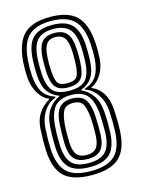

<svg xmlns="http://www.w3.org/2000/svg" viewBox="-122 -880 712 960"><g transform="rotate(-15 233.5 -400.0)"><path d="M233 9.2Q133.8 9.2 89.4 -33.6Q45 -76.5 41.5 -174.5Q40.5 -199 40.9 -224.2Q41.2 -249.5 43 -281.8Q46.2 -328.8 67.5 -360.2Q88.8 -391.8 123.2 -412.2V-415.8Q91.5 -428.2 70.4 -464.2Q49.2 -500.2 46 -546Q44.8 -563.8 44.8 -586.1Q44.8 -608.5 46 -625.5Q53.8 -725.2 97.8 -767.2Q141.8 -809.2 233 -809.2Q326.5 -809.2 369.9 -766.5Q413.2 -723.8 420 -625.5Q421.2 -608 421.2 -587.9Q421.2 -567.8 420 -545.8Q417.2 -499.2 395.6 -463.6Q374 -428 343 -415.8V-412.2Q378.2 -397.5 399 -364.5Q419.8 -331.5 423.2 -280.8Q425.2 -248.8 425.5 -223.2Q425.8 -197.8 424.8 -172.5Q421.2 -76 376.6 -33.4Q332 9.2 233 9.2ZM233 -53.2Q294 -53.2 321.2 -82.2Q348.5 -111.2 351 -177.5Q351.5 -197 351.2 -221.2Q351 -245.5 349.2 -275Q343.8 -344 317 -374.5Q290.2 -405 233 -405Q176.5 -405 149.5 -374.9Q122.5 -344.8 117 -275.2Q115 -246.8 114.8 -223.6Q114.5 -200.5 115.5 -177.2Q117.8 -113 144 -83.1Q170.2 -53.2 233 -53.2ZM233 -74Q186.2 -74 164.1 -97.9Q142 -121.8 140 -178.8Q139.2 -196.5 139.8 -222Q140.2 -247.5 141.5 -273.2Q144.8 -333.8 166.1 -360.2Q187.5 -386.8 233 -386.8Q280.8 -386.8 301.1 -359.2Q321.5 -331.8 324.8 -273.2Q326.2 -245.2 326.6 -221.8Q327 -198.2 326.2 -178.5Q324 -122.5 302.5 -98.2Q281 -74 233 -74ZM233 -94.8Q267.8 -94.8 283.8 -114.4Q299.8 -134 301.5 -179.2Q302.2 -193.5 302.1 -219.2Q302 -245 300 -271.8Q294.8 -325.5 280.6 -344.9Q266.5 -364.2 233 -364.2Q199.8 -364.2 185.6 -344.9Q171.5 -325.5 166.2 -271.5Q164.2 -246.2 164.1 -221.2Q164 -196.2 164.8 -177.8Q166.5 -133.8 182.5 -114.2Q198.5 -94.8 233 -94.8ZM233 -11.5Q319 -11.5 358 -49.2Q397 -87 400.2 -175.2Q401 -195.5 400.8 -220.6Q400.5 -245.8 398.8 -278.8Q395.5 -327.8 371.1 -364.1Q346.8 -400.5 310 -412.2V-417.5Q354.5 -432.5 373.1 -464.2Q391.8 -496 395.5 -546Q396.8 -566.8 396.8 -585.2Q396.8 -603.8 395.5 -624.8Q389.5 -712.8 351.2 -750.6Q313 -788.5 233 -788.5Q152.5 -788.5 114.5 -750.5Q76.5 -712.5 70.8 -623.8Q69.5 -606 69.5 -587.8Q69.5 -569.5 70.8 -546.8Q74.5 -496.2 93 -464.5Q111.5 -432.8 156 -417.5V-412.2Q119.5 -400.5 95.2 -364.2Q71 -328 67.8 -279.2Q65.8 -244.8 65.5 -221.4Q65.2 -198 66 -175.5Q69.5 -88 107.9 -49.8Q146.2 -11.5 233 -11.5ZM233 -32.2Q160 -32.2 126.8 -65.6Q93.5 -99 90.8 -176.5Q90 -198.5 90.2 -222Q90.5 -245.5 92.2 -276.2Q96 -333.2 119.1 -366Q142.2 -398.8 176 -413.5V-417Q140 -429.8 119.2 -459.6Q98.5 -489.5 95.2 -547.8Q94.5 -565.8 94.5 -584.4Q94.5 -603 95.2 -621.8Q99 -703 132.5 -735.4Q166 -767.8 233 -767.8Q304 -767.8 335.6 -733.6Q367.2 -699.5 370.8 -621.8Q371.5 -601.8 371.6 -584.9Q371.8 -568 370.8 -547.8Q368 -490 347.5 -460Q327 -430 290.5 -417V-413.5Q323.8 -399 347 -366.4Q370.2 -333.8 374 -277Q376.2 -240.5 376.2 -219.5Q376.2 -198.5 375.5 -176.2Q372.5 -101.2 340.5 -66.8Q308.5 -32.2 233 -32.2ZM233 -427.5Q294.8 -427.5 318.9 -455.9Q343 -484.2 346 -548.5Q347.2 -569.2 347.1 -585.2Q347 -601.2 346.2 -619.5Q343.2 -687.8 316.9 -717.2Q290.5 -746.8 233 -746.8Q175.8 -746.8 149.5 -717.4Q123.2 -688 120 -620Q119 -599.2 119.1 -584.1Q119.2 -569 120 -548.5Q123.2 -482.5 148.2 -455Q173.2 -427.5 233 -427.5ZM233 -445Q187 -445 167.2 -468.1Q147.5 -491.2 144.5 -549.8Q143.8 -568 143.9 -585.8Q144 -603.5 144.5 -618Q147.5 -676 168 -701Q188.5 -726 233 -726Q277.8 -726 298.2 -701Q318.8 -676 321.5 -618.2Q322.2 -600.8 322.4 -585.9Q322.5 -571 321.5 -549.2Q318.8 -491.2 299 -468.1Q279.2 -445 233 -445ZM233 -466.5Q270 -466.5 282.2 -483.1Q294.5 -499.8 297 -550.8Q297.5 -563.5 297.6 -574.2Q297.8 -585 297.6 -595.1Q297.5 -605.2 297 -616.2Q294.5 -667.5 278.5 -686.4Q262.5 -705.2 233 -705.2Q201.5 -705.2 186.6 -684.9Q171.8 -664.5 169.5 -617.5Q168.5 -600.5 168.4 -586Q168.2 -571.5 169.5 -549.2Q172 -499.2 184.4 -482.9Q196.8 -466.5 233 -466.5Z"/></g></svg>

Font: Big Shoulders Inline Display Thin ExtraBold
Style: Regular
Weight: 800
Version: Version 2.002